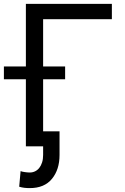

<svg xmlns="http://www.w3.org/2000/svg" viewBox="-44 -747 639 980"><path d="M-24.1 -342.3V-407.7H88.1V-727.3H527V-649.1H176.1V-407.7H288.4V-342.3H176.1V-76.7H259.9V44Q259.9 118.6 221.2 165.8Q182.5 213.1 108 213.1Q93 213.1 80.4 211.6Q67.8 210.2 54 206L61.1 126.4Q65 128.2 71 129.4Q77.1 130.7 83.8 131.6Q90.6 132.5 96.9 133Q103.3 133.5 108 133.5Q122.5 133.5 134.9 127.5Q147.4 121.4 156.4 110.1Q165.5 98.7 170.8 82Q176.1 65.3 176.1 44V0H88.1V-342.3Z"/></svg>

Font: Inter P
Style: Regular
Weight: 400
Designer: Rasmus Andersson
Foundry: rsms
Version: Version 3.018;git-588b23468